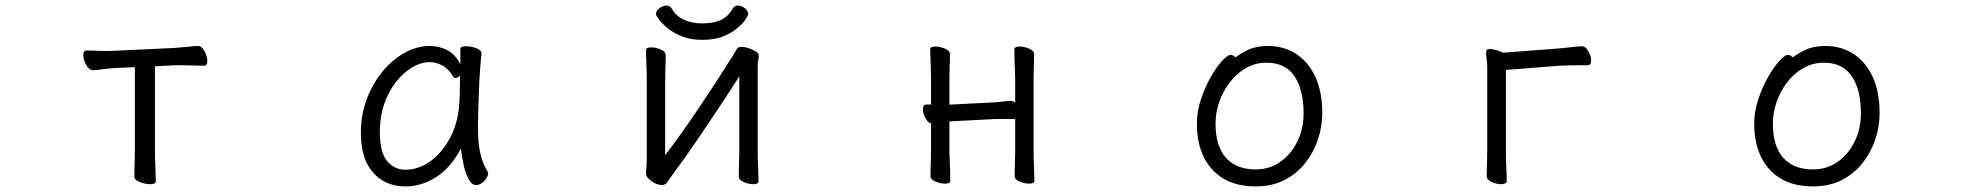

<svg xmlns="http://www.w3.org/2000/svg" viewBox="-20 -651 7040 689"><path d="M464 -410 396 -407Q372 -406 348 -402.5Q324 -399 313 -399Q300 -399 289.5 -418Q279 -437 279 -453Q279 -470 292 -470Q300 -470 320.5 -469Q341 -468 364 -468Q372 -468 380 -468.5Q388 -469 395 -469L608 -479Q633 -481 657 -483.5Q681 -486 691 -486Q704 -486 714 -467Q724 -448 724 -432Q724 -415 712 -415Q703 -415 677.5 -416Q652 -417 626 -417H609L536 -413V-115Q536 -109 536.5 -86Q537 -63 538 -38Q539 -13 539 0Q539 10 518 10Q502 10 482 2.5Q462 -5 462 -18Q462 -26 462.5 -46.5Q463 -67 463.5 -87.5Q464 -108 464 -115Z M1708 -457Q1705 -435 1702.5 -398.5Q1700 -362 1698.5 -321.5Q1697 -281 1696 -246Q1695 -211 1695 -193Q1695 -179 1696.5 -151.5Q1698 -124 1705.5 -93Q1713 -62 1730 -35Q1732 -31 1732 -29Q1732 -18 1718.5 -2.5Q1705 13 1688 13Q1673 13 1661.5 -8.5Q1650 -30 1643.5 -60.5Q1637 -91 1634 -118Q1597 -48 1544.5 -15Q1492 18 1436 18Q1363 18 1319 -31.5Q1275 -81 1275 -175Q1275 -239 1296 -295Q1317 -351 1352.5 -394Q1388 -437 1432 -461.5Q1476 -486 1522 -486Q1557 -486 1586 -470.5Q1615 -455 1632 -420V-475Q1632 -485 1653 -485Q1670 -485 1689 -478Q1708 -471 1708 -459ZM1631 -380Q1622 -371 1614 -371Q1610 -371 1607 -375Q1590 -404 1567.5 -416Q1545 -428 1522 -428Q1491 -428 1459.5 -409.5Q1428 -391 1401.5 -357.5Q1375 -324 1359 -278.5Q1343 -233 1343 -180Q1343 -104 1369 -73Q1395 -42 1435 -42Q1483 -42 1526 -73.5Q1569 -105 1597.5 -161Q1626 -217 1629 -291Q1630 -305 1630 -330Q1630 -355 1631 -380Z M2665 -600Q2665 -596 2655.5 -581.5Q2646 -567 2626 -550Q2606 -533 2575 -520.5Q2544 -508 2500 -508Q2458 -508 2427 -520.5Q2396 -533 2375.5 -550Q2355 -567 2344.5 -581.5Q2334 -596 2334 -601Q2334 -612 2346.5 -621.5Q2359 -631 2372 -631Q2384 -631 2390 -621Q2406 -593 2434.5 -580Q2463 -567 2500 -567Q2538 -567 2565 -578.5Q2592 -590 2610 -621Q2616 -631 2628 -631Q2641 -631 2653 -621.5Q2665 -612 2665 -600ZM2633 -377Q2600 -325 2559.5 -264Q2519 -203 2477 -141.5Q2435 -80 2394 -25Q2384 -12 2376.5 0.5Q2369 13 2356 13Q2337 13 2317.5 -1Q2298 -15 2298 -29V-31Q2299 -40 2300 -57Q2301 -74 2301 -86V-364Q2301 -374 2300.5 -395Q2300 -416 2299 -438Q2298 -460 2298 -471Q2298 -481 2317 -481Q2333 -481 2351 -473.5Q2369 -466 2369 -453Q2369 -445 2368.5 -428.5Q2368 -412 2367.5 -394Q2367 -376 2367 -364V-94Q2425 -170 2488.5 -264.5Q2552 -359 2613 -456Q2618 -464 2623 -473.5Q2628 -483 2641 -483Q2651 -483 2665.5 -478.5Q2680 -474 2691.5 -467Q2703 -460 2703 -452Q2703 -442 2701 -435.5Q2699 -429 2699 -415V-106Q2699 -100 2699.5 -79Q2700 -58 2701 -35Q2702 -12 2702 0Q2702 10 2683 10Q2667 10 2649 2.5Q2631 -5 2631 -18Q2631 -26 2631.5 -44.5Q2632 -63 2632.5 -81Q2633 -99 2633 -106Z M3623 -224H3554L3400 -216Q3397 -216 3393.5 -215.5Q3390 -215 3387 -215V-108Q3387 -102 3388 -81Q3389 -60 3389.5 -37Q3390 -14 3390 -2Q3390 8 3371 8Q3355 8 3337 0.5Q3319 -7 3319 -20Q3319 -28 3319.5 -46.5Q3320 -65 3320.5 -83Q3321 -101 3321 -108V-208Q3309 -211 3300.5 -228Q3292 -245 3292 -258Q3292 -276 3305 -276H3321V-367Q3321 -377 3320.5 -398Q3320 -419 3319 -441Q3318 -463 3318 -474Q3318 -484 3337 -484Q3353 -484 3371 -476.5Q3389 -469 3389 -456Q3389 -448 3388.5 -431.5Q3388 -415 3387.5 -397Q3387 -379 3387 -367V-275Q3390 -276 3393.5 -276Q3397 -276 3399 -276L3553 -284Q3568 -285 3582.5 -287Q3597 -289 3607 -289Q3616 -289 3623 -282V-367Q3623 -377 3622 -398Q3621 -419 3620.5 -441Q3620 -463 3620 -474Q3620 -484 3639 -484Q3655 -484 3673 -476.5Q3691 -469 3691 -456Q3691 -448 3690.5 -431.5Q3690 -415 3689.5 -397Q3689 -379 3689 -367V-108Q3689 -102 3689.5 -81Q3690 -60 3691 -37Q3692 -14 3692 -2Q3692 8 3673 8Q3657 8 3639 0.5Q3621 -7 3621 -20Q3621 -28 3621.5 -46.5Q3622 -65 3622.5 -83Q3623 -101 3623 -108Z M4413 -445Q4433 -460 4461 -473Q4489 -486 4531 -486Q4588 -486 4632 -457Q4676 -428 4700.5 -374.5Q4725 -321 4725 -245Q4725 -197 4709.5 -150.5Q4694 -104 4663.5 -65.5Q4633 -27 4588.5 -4.5Q4544 18 4486 18Q4386 18 4330.5 -42.5Q4275 -103 4275 -207Q4275 -251 4289.5 -294.5Q4304 -338 4324.5 -374Q4345 -410 4365 -432Q4385 -454 4396 -454Q4406 -454 4413 -445ZM4486 -43Q4535 -43 4573.5 -69.5Q4612 -96 4635 -142Q4658 -188 4658 -245Q4658 -328 4625.5 -377Q4593 -426 4525 -426Q4485 -426 4451.5 -407Q4418 -388 4393.5 -356Q4369 -324 4355.5 -285.5Q4342 -247 4342 -208Q4342 -126 4379.5 -84.5Q4417 -43 4486 -43Z M5317 -380Q5317 -396 5317 -410.5Q5317 -425 5315 -437Q5314 -446 5313.5 -451.5Q5313 -457 5313 -461Q5313 -468 5315.5 -471.5Q5318 -475 5326 -475Q5339 -475 5356.5 -469Q5374 -463 5375 -462L5573 -477Q5596 -479 5621.5 -482Q5647 -485 5656 -485Q5670 -485 5680 -467Q5690 -449 5690 -434Q5690 -417 5677 -417Q5671 -417 5653.5 -417Q5636 -417 5614.5 -416.5Q5593 -416 5574 -415L5384 -400V-107Q5384 -76 5385.5 -47Q5387 -18 5387 -1Q5387 4 5381 7Q5375 10 5367 10Q5351 10 5333 2Q5315 -6 5315 -19Q5315 -31 5316 -56.5Q5317 -82 5317 -108Z M6413 -445Q6433 -460 6461 -473Q6489 -486 6531 -486Q6588 -486 6632 -457Q6676 -428 6700.5 -374.5Q6725 -321 6725 -245Q6725 -197 6709.5 -150.5Q6694 -104 6663.5 -65.5Q6633 -27 6588.5 -4.5Q6544 18 6486 18Q6386 18 6330.5 -42.5Q6275 -103 6275 -207Q6275 -251 6289.5 -294.5Q6304 -338 6324.5 -374Q6345 -410 6365 -432Q6385 -454 6396 -454Q6406 -454 6413 -445ZM6486 -43Q6535 -43 6573.5 -69.5Q6612 -96 6635 -142Q6658 -188 6658 -245Q6658 -328 6625.5 -377Q6593 -426 6525 -426Q6485 -426 6451.5 -407Q6418 -388 6393.5 -356Q6369 -324 6355.5 -285.5Q6342 -247 6342 -208Q6342 -126 6379.5 -84.5Q6417 -43 6486 -43Z"/></svg>

Font: Moon Stars Kai T HW
Style: Regular
Weight: 400
Designer: GuiWonder
Version: Version 1.101